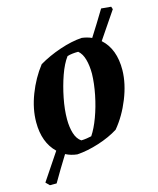

<svg xmlns="http://www.w3.org/2000/svg" viewBox="-104 -647 684 829"><g transform="rotate(-15 237.5 -233.0)"><path d="M165 9Q137 6 114 -6Q96 23 79 51Q62 79 46 107H16L0 91Q42 29 81 -30Q29 -80 29 -170Q29 -230 53.5 -293.5Q78 -357 117 -407Q161 -433 214 -451Q267 -469 313 -472Q337 -469 357 -460Q375 -488 392.5 -516.5Q410 -545 427 -573L471 -569L475 -557Q456 -528 435 -498Q414 -468 393 -436Q448 -387 447 -292Q446 -232 419.5 -166Q393 -100 352 -51Q314 -27 262.5 -10.5Q211 6 165 9ZM197 -45Q209 -45 221.5 -47Q234 -49 243 -51Q262 -79 278.5 -123.5Q295 -168 305 -218Q315 -268 316 -311Q316 -348 308 -376Q300 -404 283 -418Q254 -418 234 -412Q213 -384 197 -338.5Q181 -293 171 -242.5Q161 -192 161 -149Q161 -113 169.5 -85.5Q178 -58 197 -45Z"/></g></svg>

Font: Labrada
Style: Bold Italic
Weight: 700
Italic angle: -7°
Designer: Mercedes Jáuregui
Foundry: Omnibus-Type Team
Version: Version 1.000; ttfautohint (v1.8.4.7-5d5b)